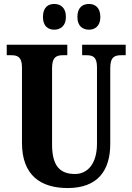

<svg xmlns="http://www.w3.org/2000/svg" viewBox="-20 -940 668 970"><path d="M430 -790C458 -790 487 -807 487 -854C487 -904 458 -920 430 -920C399 -920 371 -904 371 -854C371 -807 399 -790 430 -790ZM254 -790C283 -790 313 -807 313 -854C313 -904 283 -920 254 -920C224 -920 197 -904 197 -854C197 -807 224 -790 254 -790ZM322 10C474 10 537 -79 537 -213V-596C537 -654 561 -661 593 -661H615V-714H395V-661H416C448 -661 470 -654 470 -600V-215C470 -112 422 -61 359 -61C286 -61 243 -98 243 -210V-596C243 -654 268 -661 298 -661H320V-714H14V-661H36C67 -661 91 -654 91 -600V-218C91 -54 186 10 322 10Z"/></svg>

Font: Noto Serif Bengali ExtraCondensed ExtraBold
Style: Regular
Weight: 800
Width: 2
Designer: Juan Bruce, Universal Thirst, Indian Type Foundry and the Monotype Design Team.
Foundry: Monotype Imaging Inc.
Version: Version 2.003